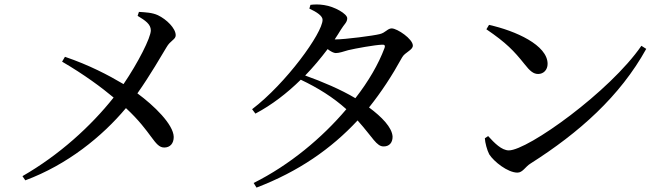

<svg xmlns="http://www.w3.org/2000/svg" viewBox="-20 -802 3040 872"><path d="M605 -730C640 -709 665 -692 665 -664C665 -631 607 -517 541 -420C472 -461 384 -507 275 -544L262 -522C363 -463 441 -405 496 -359C392 -228 249 -98 82 -2L95 17C286 -54 444 -182 552 -311C671 -201 681 -132 726 -132C753 -132 769 -151 769 -180C768 -237 679 -323 604 -378C662 -460 716 -554 736 -587C754 -619 778 -622 778 -642C778 -673 737 -714 697 -733C671 -745 641 -746 611 -748Z M1726 -583C1699 -511 1654 -433 1594 -356C1529 -395 1442 -432 1366 -459C1403 -497 1437 -538 1468 -579C1482 -568 1496 -561 1505 -561C1521 -561 1540 -568 1561 -574C1594 -582 1683 -598 1715 -599C1726 -600 1731 -596 1726 -583ZM1500 -623C1510 -638 1519 -652 1528 -667C1543 -692 1557 -700 1557 -719C1557 -739 1500 -772 1452 -779C1427 -783 1408 -782 1390 -780L1385 -763C1419 -747 1445 -730 1445 -712C1445 -652 1279 -423 1125 -306L1140 -286C1214 -325 1284 -379 1346 -440C1424 -403 1493 -360 1553 -306C1443 -176 1296 -53 1132 29L1145 50C1336 -23 1484 -126 1604 -255C1674 -177 1690 -136 1723 -137C1748 -137 1763 -154 1763 -181C1761 -223 1714 -271 1656 -314C1712 -384 1761 -459 1806 -541C1819 -565 1855 -574 1855 -595C1855 -625 1784 -673 1759 -673C1740 -673 1731 -653 1704 -647C1677 -640 1548 -623 1504 -623Z M2189 -669C2280 -607 2314 -571 2362 -511C2387 -479 2403 -466 2424 -466C2449 -466 2467 -485 2467 -512C2467 -597 2322 -662 2201 -689ZM2291 -119C2258 -119 2225 -153 2197 -184L2182 -174C2183 -154 2192 -120 2202 -101C2223 -68 2286 -18 2330 -18C2354 -18 2366 -45 2389 -59C2611 -200 2796 -365 2915 -580L2893 -594C2750 -386 2377 -119 2291 -119Z"/></svg>

Font: Noto Serif SC Medium
Style: Regular
Weight: 500
Designer: Ryoko NISHIZUKA 西塚涼子 (kana & ideographs); Frank Grießhammer (Latin, Greek & Cyrillic); Wenlong ZHANG 张文龙 (bopomofo); San
Foundry: Adobe Systems Incorporated
Version: Version 1.001;PS 1.001;hotconv 16.6.54;makeotf.lib2.5.65590